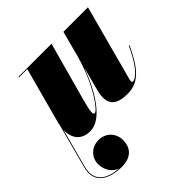

<svg xmlns="http://www.w3.org/2000/svg" viewBox="-228 -605 1010 1010"><g transform="rotate(-45 277.0 -100.0)"><path d="M122.5 73C69.5 73 31 113 31 161C31 208.5 59.5 244.5 92.5 255C15.5 250 -53 215.5 -27.5 121L30 -94C28 -29.5 62.5 10 125.5 10C213 10 290.5 -117.5 338.5 -248L302 -110C299 -98.5 296.5 -83 296.5 -70C296.5 -18.5 326 10 403 10C494 10 539.5 -57 590.5 -163.5L586 -165C522.5 -27 477.5 -16 468.5 -16C464 -16 462 -19 462 -24C462 -28 462 -32.5 464 -39L577 -460H394.5L354.5 -309.5C306.5 -143 227 -40.5 208.5 -40.5C197.5 -40.5 194.5 -55 216 -133L306 -460H60V-455.5H121.5L36.5 -141C34.5 -133.5 33.5 -126.5 32 -119.5L-32 121C-60 224.5 24.5 260 110 260C183 260 214 219 214 165C214 112 175.5 73 122.5 73Z"/></g></svg>

Font: Bodoni* 36pt Fatface
Style: Italic
Weight: 900
Italic angle: -13°
Version: Version 2.3